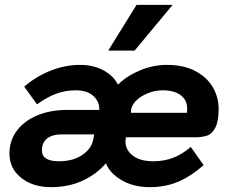

<svg xmlns="http://www.w3.org/2000/svg" viewBox="-20 -763 949 793"><path d="M19 -129Q19 -182 49.5 -223Q80 -264 134 -286.5Q188 -309 258 -309H390V-314Q390 -345 364.5 -367.5Q339 -390 294 -390Q251 -390 213.5 -376.5Q176 -363 133 -332L80 -405Q127 -446 187.5 -470.5Q248 -495 311 -495Q365 -495 406.5 -473Q448 -451 467 -414H468Q503 -449 557.5 -472Q612 -495 670 -495Q738 -495 786 -470Q834 -445 858.5 -403.5Q883 -362 883 -313Q883 -262 869.5 -236Q856 -210 835.5 -203Q815 -196 786 -196H500L499 -188Q494 -150 524.5 -123.5Q555 -97 613 -97Q659 -97 696 -111.5Q733 -126 768 -156L821 -81Q769 -35 716 -12.5Q663 10 599 10Q531 10 482 -19Q433 -48 418 -88H417Q377 -42 319.5 -16Q262 10 191 10Q116 10 67.5 -28.5Q19 -67 19 -129ZM752 -297Q753 -303 753 -314Q753 -350 726 -370Q699 -390 653 -390Q620 -390 589.5 -377.5Q559 -365 540 -345Q521 -325 521 -303V-297ZM365 -187 369 -208H236Q196 -208 174.5 -191Q153 -174 153 -142Q153 -97 223 -97Q282 -97 320 -123Q358 -149 365 -187ZM544 -743H693L536 -554H427Z"/></svg>

Font: Niramit
Style: Bold Italic
Weight: 700
Italic angle: -10°
Designer: Katatrad Aksorn Co.,Ltd.
Foundry: Cadson Demak Co.,Ltd.
Version: Version 1.001; ttfautohint (v1.6)